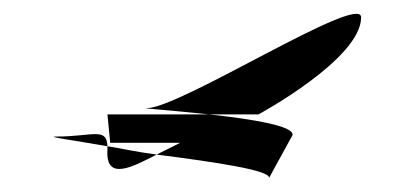

<svg xmlns="http://www.w3.org/2000/svg" viewBox="-20 -665 574 277"><path d="M61 -468C45 -468 84 -463 135 -454C134 -482 114 -468 61 -468ZM135 -449V-454C155 -451 175 -446 206 -442C171 -424 132 -403 135 -449ZM135 -500 139 -459H240L206 -442C292 -431 372 -419 368 -408L402 -470C405 -483 346 -493 281 -500ZM192 -509C240 -509 501 -676 501 -640C501 -580 353 -500 353 -500H281C226 -506 180 -509 192 -509Z"/></svg>

Font: bitstorm
Style: suext
Weight: 400
Version: Version 0.2